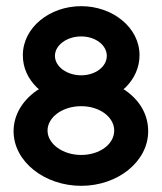

<svg xmlns="http://www.w3.org/2000/svg" viewBox="-20 -598 525 622"><path d="M24 -173C24 -74 125 4 243 4C361 4 460 -74 460 -173C460 -226 434 -271 388 -304L380 -309L387 -315C415 -343 432 -379 432 -419C432 -509 345 -578 243 -578C141 -578 54 -509 54 -419C54 -379 70 -344 99 -315L106 -309L98 -304C53 -272 24 -226 24 -173ZM134 -175C134 -218 182 -254 243 -254C304 -254 350 -218 350 -175C350 -131 303 -96 243 -96C183 -96 134 -132 134 -175ZM158 -417C158 -452 197 -480 243 -480C289 -480 326 -452 326 -417C326 -382 289 -354 243 -354C197 -354 158 -382 158 -417Z"/></svg>

Font: Charger Eco
Style: Regular
Weight: 1000
Designer: Jasper
Foundry: Cannot Into Space Fonts
Version: Version 1.1